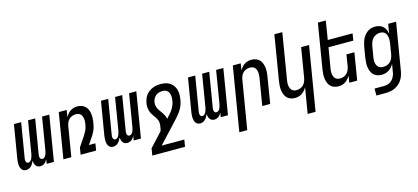

<svg xmlns="http://www.w3.org/2000/svg" viewBox="-71 -1326 4642 2131"><g transform="rotate(-15 2250.0 -260.0)"><path d="M239 8Q223 8 210 1.5Q197 -5 188.5 -17Q180 -29 176 -43.5Q172 -58 171 -73Q165 -58 156.5 -43.5Q148 -29 136 -17Q124 -5 108 1.5Q92 8 77 8Q61 8 48 1.5Q35 -5 26.5 -17Q18 -29 14 -44Q10 -59 9 -74Q8 -89 9.5 -105Q11 -121 13 -137L77 -520H160L94 -123Q92 -113 92 -103.5Q92 -94 95 -85Q98 -76 105 -70.5Q112 -65 122 -65Q135 -65 146 -75.5Q157 -86 162.5 -98.5Q168 -111 171.5 -124Q175 -137 178 -150L239 -520H321L255 -123Q253 -113 253 -103.5Q253 -94 256 -85Q259 -76 266.5 -70.5Q274 -65 284 -65Q297 -65 308 -75.5Q319 -86 324.5 -98.5Q330 -111 333 -124Q336 -137 339 -150L400 -520H483L397 0H314L322 -51Q316 -40 308 -28.5Q300 -17 289 -8.5Q278 0 264.5 4Q251 8 239 8Z M506 0 592 -520H683L670 -441Q680 -459 694 -476Q708 -493 726 -505Q744 -517 765 -522.5Q786 -528 806 -528Q832 -528 856 -519.5Q880 -511 897.5 -493.5Q915 -476 924 -452.5Q933 -429 936 -404Q939 -379 937.5 -352.5Q936 -326 931 -299Q928 -278 922 -257Q916 -236 906.5 -215.5Q897 -195 885 -175.5Q873 -156 859 -137L821 -80H895L882 0H704L717 -80L786 -182Q795 -197 804.5 -212.5Q814 -228 822 -244Q830 -260 834.5 -277Q839 -294 842 -311V-312Q845 -328 846 -343.5Q847 -359 845 -374Q843 -389 838 -403Q833 -417 823 -427.5Q813 -438 798.5 -443Q784 -448 769 -448Q748 -448 726.5 -440.5Q705 -433 689 -417Q673 -401 664.5 -380Q656 -359 653 -338L597 0Z M1239 8Q1223 8 1210 1.5Q1197 -5 1188.5 -17Q1180 -29 1176 -43.5Q1172 -58 1171 -73Q1165 -58 1156.5 -43.5Q1148 -29 1136 -17Q1124 -5 1108 1.5Q1092 8 1077 8Q1061 8 1048 1.5Q1035 -5 1026.5 -17Q1018 -29 1014 -44Q1010 -59 1009 -74Q1008 -89 1009.5 -105Q1011 -121 1013 -137L1077 -520H1160L1094 -123Q1092 -113 1092 -103.5Q1092 -94 1095 -85Q1098 -76 1105 -70.5Q1112 -65 1122 -65Q1135 -65 1146 -75.5Q1157 -86 1162.5 -98.5Q1168 -111 1171.5 -124Q1175 -137 1178 -150L1239 -520H1321L1255 -123Q1253 -113 1253 -103.5Q1253 -94 1256 -85Q1259 -76 1266.5 -70.5Q1274 -65 1284 -65Q1297 -65 1308 -75.5Q1319 -86 1324.5 -98.5Q1330 -111 1333 -124Q1336 -137 1339 -150L1400 -520H1483L1397 0H1314L1322 -51Q1316 -40 1308 -28.5Q1300 -17 1289 -8.5Q1278 0 1264.5 4Q1251 8 1239 8Z M1846 215H1470L1483 135L1627 -21Q1632 -31 1634 -42Q1636 -53 1638 -64Q1642 -85 1642.5 -106Q1643 -127 1636 -145.5Q1629 -164 1618 -180Q1607 -196 1595.5 -212Q1584 -228 1575 -245Q1566 -262 1561 -281.5Q1556 -301 1555 -321.5Q1554 -342 1558 -363Q1562 -386 1570 -409Q1578 -432 1593 -452Q1608 -472 1628 -487Q1648 -502 1671 -511.5Q1694 -521 1717 -524.5Q1740 -528 1764 -528Q1793 -528 1820.5 -522Q1848 -516 1870.5 -501Q1893 -486 1908.5 -463Q1924 -440 1931 -413.5Q1938 -387 1937 -358Q1936 -329 1931 -299Q1926 -270 1915 -240.5Q1904 -211 1886 -184Q1868 -157 1846.5 -132.5Q1825 -108 1803 -84L1599 135H1859ZM1734 -136 1735 -137Q1754 -157 1771.5 -176.5Q1789 -196 1803.5 -217.5Q1818 -239 1828 -263Q1838 -287 1842 -311V-312Q1845 -328 1846 -344Q1847 -360 1844.5 -375.5Q1842 -391 1836.5 -404.5Q1831 -418 1820 -428.5Q1809 -439 1794.5 -443.5Q1780 -448 1764 -448Q1744 -448 1723.5 -442.5Q1703 -437 1686.5 -423.5Q1670 -410 1660 -390.5Q1650 -371 1647 -352V-350Q1643 -329 1647.5 -309Q1652 -289 1661 -272Q1670 -255 1682 -239.5Q1694 -224 1704.5 -208Q1715 -192 1723.5 -174Q1732 -156 1734 -136Z M2239 8Q2223 8 2210 1.5Q2197 -5 2188.5 -17Q2180 -29 2176 -43.5Q2172 -58 2171 -73Q2165 -58 2156.5 -43.5Q2148 -29 2136 -17Q2124 -5 2108 1.5Q2092 8 2077 8Q2061 8 2048 1.5Q2035 -5 2026.5 -17Q2018 -29 2014 -44Q2010 -59 2009 -74Q2008 -89 2009.5 -105Q2011 -121 2013 -137L2077 -520H2160L2094 -123Q2092 -113 2092 -103.5Q2092 -94 2095 -85Q2098 -76 2105 -70.5Q2112 -65 2122 -65Q2135 -65 2146 -75.5Q2157 -86 2162.5 -98.5Q2168 -111 2171.5 -124Q2175 -137 2178 -150L2239 -520H2321L2255 -123Q2253 -113 2253 -103.5Q2253 -94 2256 -85Q2259 -76 2266.5 -70.5Q2274 -65 2284 -65Q2297 -65 2308 -75.5Q2319 -86 2324.5 -98.5Q2330 -111 2333 -124Q2336 -137 2339 -150L2400 -520H2483L2397 0H2314L2322 -51Q2316 -40 2308 -28.5Q2300 -17 2289 -8.5Q2278 0 2264.5 4Q2251 8 2239 8Z M2470 215 2592 -520H2683L2670 -441Q2680 -459 2694 -476Q2708 -493 2726 -505Q2744 -517 2765 -522.5Q2786 -528 2806 -528Q2832 -528 2856.5 -519.5Q2881 -511 2898 -493.5Q2915 -476 2924 -452.5Q2933 -429 2936 -404Q2939 -379 2937.5 -352.5Q2936 -326 2931 -299L2882 0H2791L2843 -313Q2845 -328 2846 -343.5Q2847 -359 2845 -374Q2843 -389 2838 -403Q2833 -417 2823 -427.5Q2813 -438 2798.5 -443Q2784 -448 2769 -448Q2748 -448 2726.5 -440.5Q2705 -433 2689 -417Q2673 -401 2664.5 -380Q2656 -359 2653 -338L2561 215Z M3255 215 3304 -79Q3294 -61 3279.5 -44Q3265 -27 3247 -15Q3229 -3 3208 2.5Q3187 8 3167 8Q3141 8 3116.5 -0.5Q3092 -9 3075.5 -26.5Q3059 -44 3050 -67.5Q3041 -91 3037.5 -116Q3034 -141 3036 -167.5Q3038 -194 3042 -221L3127 -735H3218L3131 -207Q3128 -192 3127 -176.5Q3126 -161 3128 -146Q3130 -131 3135.5 -117Q3141 -103 3150.5 -92.5Q3160 -82 3175 -77Q3190 -72 3205 -72Q3226 -72 3247 -79.5Q3268 -87 3284 -103Q3300 -119 3308.5 -140Q3317 -161 3321 -182L3377 -520H3468L3346 215Z M3667 8Q3641 8 3616.5 -0.5Q3592 -9 3575.5 -26.5Q3559 -44 3550 -67.5Q3541 -91 3537.5 -116Q3534 -141 3536 -167.5Q3538 -194 3542 -221L3627 -735H3718L3683 -520H3968L3955 -440H3670L3631 -207Q3628 -192 3627 -176.5Q3626 -161 3628 -146Q3630 -131 3635.5 -117Q3641 -103 3650.5 -92.5Q3660 -82 3675 -77Q3690 -72 3705 -72Q3726 -72 3747 -79.5Q3768 -87 3784 -103Q3800 -119 3808.5 -140Q3817 -161 3821 -182L3842 -312H3933L3882 0H3791L3804 -79Q3794 -61 3779.5 -44Q3765 -27 3747 -15Q3729 -3 3708 2.5Q3687 8 3667 8Z M4045 215V135H4152Q4169 135 4185.5 132Q4202 129 4217.5 120.5Q4233 112 4246 99.5Q4259 87 4267.5 72Q4276 57 4281.5 41Q4287 25 4289 8L4304 -81Q4294 -61 4279 -44Q4264 -27 4245 -15Q4226 -3 4205 2.5Q4184 8 4163 8Q4136 8 4112 0Q4088 -8 4070.5 -25.5Q4053 -43 4043.5 -66.5Q4034 -90 4030.5 -115.5Q4027 -141 4028.5 -167.5Q4030 -194 4034 -221L4054 -341Q4058 -363 4064 -385Q4070 -407 4080 -428Q4090 -449 4105 -468Q4120 -487 4139.5 -501Q4159 -515 4182 -521.5Q4205 -528 4227 -528Q4252 -528 4276.5 -520.5Q4301 -513 4318 -497Q4335 -481 4345 -459Q4355 -437 4359 -412L4377 -520H4468L4378 21Q4374 47 4365 73Q4356 99 4341 122.5Q4326 146 4304 164.5Q4282 183 4257 194.5Q4232 206 4205 210.5Q4178 215 4152 215ZM4201 -72Q4223 -72 4244.5 -79Q4266 -86 4282.5 -102Q4299 -118 4308 -139Q4317 -160 4321 -182L4341 -302Q4343 -318 4344.5 -335Q4346 -352 4344 -368Q4342 -384 4337 -399Q4332 -414 4321.5 -425.5Q4311 -437 4296 -442.5Q4281 -448 4265 -448Q4242 -448 4219.5 -439Q4197 -430 4180.5 -412Q4164 -394 4155.5 -372Q4147 -350 4143 -327L4123 -207Q4120 -192 4119 -176Q4118 -160 4120.5 -144.5Q4123 -129 4129 -115.5Q4135 -102 4145.5 -91.5Q4156 -81 4171 -76.5Q4186 -72 4201 -72Z"/></g></svg>

Font: Iosevka Term Curly Medium
Style: Italic
Weight: 500
Italic angle: -9°
Designer: Belleve Invis
Foundry: Belleve Invis
Version: Version 32.3.0